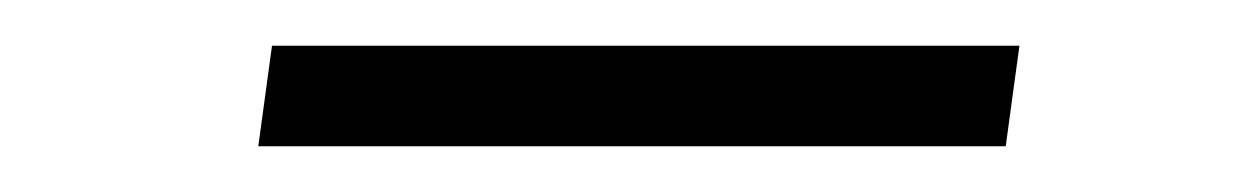

<svg xmlns="http://www.w3.org/2000/svg" viewBox="-20 -308 551 84"><path d="M93 -244 99 -288H426L420 -244Z"/></svg>

Font: Nunito Sans 10pt Expanded ExtraLight
Style: Italic
Weight: 250
Width: 7
Italic angle: -9°
Designer: Vernon Adams
Foundry: Vernon Adams
Version: Version 3.101;gftools[0.9.27]